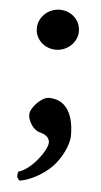

<svg xmlns="http://www.w3.org/2000/svg" viewBox="-47 -466 351 664"><g transform="rotate(5 128.0 -133.5)"><path d="M123 -127C97 -127 60 -87 60 -64C60 -39 81 -11 100 -6C113 -3 136 5 136 27C136 53 85 124 40 136C35 149 36 159 47 167C84 161 128 136 156 108C184 80 210 31 210 -4C210 -86 177 -127 123 -127ZM60 -363C60 -325 92 -295 132 -295C172 -295 206 -327 206 -365C206 -404 174 -434 134 -434C94 -434 60 -402 60 -363Z"/></g></svg>

Font: Libertinus Serif
Style: Bold
Weight: 700
Designer: Philipp H. Poll, Khaled Hosny
Foundry: Caleb Maclennan
Version: Version 7.050;RELEASE